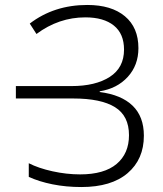

<svg xmlns="http://www.w3.org/2000/svg" viewBox="-20 -744 657 774"><path d="M382 -376V-373Q469 -362 514.5 -318Q560 -274 560 -197Q560 -102 494.5 -46Q429 10 308 10Q246 10 191.5 -1Q137 -12 96 -31V-86Q135 -66 191.5 -53.5Q248 -41 303 -41Q400 -41 450 -83Q500 -125 500 -199Q500 -277 443.5 -312Q387 -347 275 -347H44V-397H268Q365 -397 422.5 -434Q480 -471 480 -544Q480 -608 439 -641Q398 -674 324 -674Q217 -674 127 -607L100 -649Q198 -724 332 -724Q429 -724 483.5 -678.5Q538 -633 538 -550Q538 -481 495 -434Q452 -387 382 -376Z"/></svg>

Font: Noto Sans Armenian Light
Style: Regular
Weight: 300
Designer: Monotype Design team
Foundry: Monotype Imaging Inc.
Version: Version 1.000